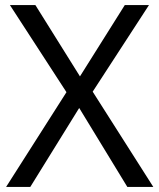

<svg xmlns="http://www.w3.org/2000/svg" viewBox="-20 -734 626 754"><path d="M582 0H480L291 -310L99 0H4L241 -372L19 -714H119L294 -434L470 -714H565L344 -374Z"/></svg>

Font: Noto Sans Ogham
Style: Regular
Weight: 400
Designer: Monotype Design Team
Foundry: Monotype Imaging Inc.
Version: Version 2.001; ttfautohint (v1.8.4.7-5d5b)